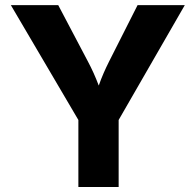

<svg xmlns="http://www.w3.org/2000/svg" viewBox="-20 -748 783 768"><path d="M293.5 0H454.6V-268.1L719.2 -727.5H530.3L416.5 -502.4C400.9 -471.2 387.7 -441.9 375 -405.8C361.3 -441.9 348.1 -471.2 331.5 -502.4L212.9 -727.5H23.4L293.5 -268.1Z"/></svg>

Font: Raveo
Style: Bold
Weight: 700
Designer: Jakub Foglar, Rasmus Andersson (Inter)
Foundry: Jakubfoglar.com
Version: Version 1.100;Glyphs 3.2.3 (3260)